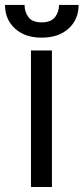

<svg xmlns="http://www.w3.org/2000/svg" viewBox="-47 -747 334 767"><path d="M119.3 -596.6Q52.2 -596.6 12.6 -633.2Q-27 -669.7 -27 -727.3H51.1Q51.1 -699.6 66.6 -678.6Q82 -657.7 119.3 -657.7Q156.6 -657.7 172.8 -678.6Q188.9 -699.6 188.9 -727.3H267Q267 -669.7 227.3 -633.2Q187.5 -596.6 119.3 -596.6ZM160.5 0H76.7V-545.5H160.5Z"/></svg>

Font: Linik Sans
Style: Regular
Weight: 400
Designer: Rasmus Andersson (font), Marc Monis (original base), Kil Hyung-jin (Pretendard portions), Cristiano Sobral (main changes
Foundry: rsms
Version: Version 3.018;May 31, 2022;FontCreator 14.0.0.2814 64-bit; t